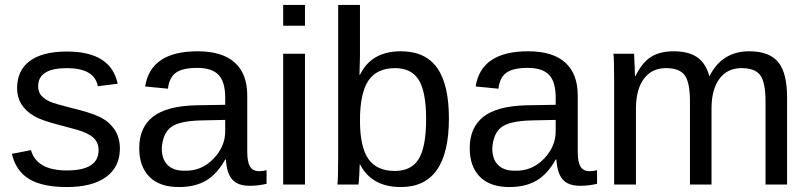

<svg xmlns="http://www.w3.org/2000/svg" viewBox="-20 -745 3263 775"><path d="M464 -146Q464 -71 408 -30.5Q352 10 250 10Q151 10 97.5 -22.5Q44 -55 28 -124L105 -139Q128 -57 250 -57Q378 -57 378 -139Q378 -170 356.5 -189.5Q335 -209 288 -222L225 -239Q146 -259 117 -277Q49 -317 49 -389Q49 -461 100.5 -499Q152 -537 250 -537Q428 -537 455 -407L375 -397Q361 -470 250 -470Q134 -470 134 -397Q134 -375 146 -360Q159 -345 181 -335Q201 -326 277 -307Q343 -291 378 -275Q410 -260 426 -242Q464 -204 464 -146Z M702 10Q624 10 583 -31.5Q542 -73 542 -147Q542 -230 597 -273.5Q652 -317 771 -320L889 -322V-351Q889 -415 862 -443Q835 -471 776 -471Q717 -471 690 -451.5Q663 -432 658 -387L566 -396Q588 -538 778 -538Q877 -538 927.5 -492.5Q978 -447 978 -360V-133Q978 -92 989 -73Q1000 -54 1027 -54Q1041 -54 1056 -58V-3Q1021 5 988 5Q940 5 917.5 -20.5Q895 -46 892 -101H889Q856 -42 811.5 -16Q767 10 702 10ZM722 -56Q792 -53 841 -103.5Q890 -154 889 -217V-261L793 -259Q704 -257 670.5 -232Q637 -207 633 -146Q633 -103 656 -79.5Q679 -56 722 -56Z M1211 -641H1123V-725H1211ZM1211 0H1123V-528H1211Z M1792 -267Q1792 10 1598 10Q1480 10 1433 -82H1432Q1432 -78 1430 -36Q1428 -4 1427 0H1342Q1345 -26 1345 -109V-725H1433V-518Q1433 -501 1431 -443H1433Q1479 -538 1598 -538Q1697 -538 1744.5 -471Q1792 -404 1792 -267ZM1700 -264Q1700 -374 1670.5 -422Q1641 -470 1575 -470Q1501 -470 1467 -419.5Q1433 -369 1433 -258Q1433 -153 1466.5 -104Q1500 -55 1574 -55Q1641 -55 1670.5 -104Q1700 -153 1700 -264Z M2036 10Q1958 10 1917 -31.5Q1876 -73 1876 -147Q1876 -230 1931 -273.5Q1986 -317 2105 -320L2223 -322V-351Q2223 -415 2196 -443Q2169 -471 2110 -471Q2051 -471 2024 -451.5Q1997 -432 1992 -387L1900 -396Q1922 -538 2112 -538Q2211 -538 2261.5 -492.5Q2312 -447 2312 -360V-133Q2312 -92 2323 -73Q2334 -54 2361 -54Q2375 -54 2390 -58V-3Q2355 5 2322 5Q2274 5 2251.5 -20.5Q2229 -46 2226 -101H2223Q2190 -42 2145.5 -16Q2101 10 2036 10ZM2056 -56Q2126 -53 2175 -103.5Q2224 -154 2223 -217V-261L2127 -259Q2038 -257 2004.5 -232Q1971 -207 1967 -146Q1967 -103 1990 -79.5Q2013 -56 2056 -56Z M2852 0H2765V-335Q2765 -412 2744 -441Q2723 -470 2668 -470Q2611 -470 2579 -427Q2547 -384 2547 -306V0H2459V-416Q2459 -509 2456 -528H2539Q2540 -527 2540 -515Q2542 -483 2543 -438H2545Q2572 -493 2608 -515.5Q2644 -538 2699 -538Q2759 -538 2794 -514Q2829 -490 2843 -438H2844Q2895 -538 3004 -538Q3085 -538 3121 -494.5Q3157 -451 3157 -352V0H3070V-335Q3070 -412 3049 -441Q3028 -470 2973 -470Q2916 -470 2884 -427Q2852 -384 2852 -306Z"/></svg>

Font: Libra Sans
Style: Regular
Weight: 400
Foundry: Context Ltd
Version: Version 1.002